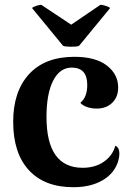

<svg xmlns="http://www.w3.org/2000/svg" viewBox="-20 -767 552 801"><path d="M35 -259Q35 -386 101.5 -458Q168 -530 290 -530Q379 -530 426 -493.5Q473 -457 473 -402Q473 -362 448 -338Q423 -314 383 -314Q363 -314 344.5 -320Q326 -326 315 -338Q344 -361 344 -413Q344 -485 279 -485Q230 -485 202 -431Q174 -377 174 -279Q174 -67 325 -67Q377 -67 413.5 -92.5Q450 -118 461 -159Q478 -152 478 -126Q478 -113 474 -98Q459 -45 409 -15.5Q359 14 286 14Q166 14 100.5 -57Q35 -128 35 -259ZM277 -664 399 -747Q408 -747 423 -742Q438 -737 439 -733L310 -576Q302 -572 278 -572Q251 -572 243 -576L114 -733Q115 -737 129.5 -742Q144 -747 152 -747Z"/></svg>

Font: Arima Madurai Black
Style: Regular
Weight: 900
Designer: Joana Correia and Natanael Gama
Foundry: NDISCOVER
Version: Version 1.019